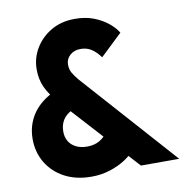

<svg xmlns="http://www.w3.org/2000/svg" viewBox="-81 -796 853 884"><g transform="rotate(-10 345.5 -353.5)"><path d="M509 0 185 -356Q147 -398 130 -435.5Q113 -473 113 -518Q113 -572 140.5 -617.5Q168 -663 215.5 -690.5Q263 -718 326 -718Q375 -718 413 -703.5Q451 -689 479 -666.5Q507 -644 522 -619L420 -522Q400 -549 378.5 -563Q357 -577 328 -577Q298 -577 278.5 -559.5Q259 -542 259 -516Q259 -494 268.5 -477Q278 -460 296 -439L688 0ZM277 11Q205 11 151.5 -17.5Q98 -46 68.5 -95.5Q39 -145 39 -206Q39 -272 74 -323.5Q109 -375 179 -407L244 -308Q214 -294 199 -271Q184 -248 184 -216Q184 -190 195.5 -170.5Q207 -151 229 -140Q251 -129 281 -129Q315 -129 339.5 -143.5Q364 -158 381 -184L484 -78Q467 -56 435.5 -35.5Q404 -15 363.5 -2Q323 11 277 11Z"/></g></svg>

Font: Outfit Thin
Style: Bold
Weight: 700
Version: Version 1.100;gftools[0.9.27]